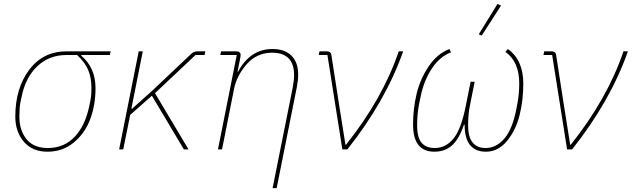

<svg xmlns="http://www.w3.org/2000/svg" viewBox="-20 -771 3261 991"><path d="M547 -487H399V-484Q473 -422 473 -316Q473 -231 446.5 -158Q420 -85 362 -36.5Q304 12 225 12Q147 12 103 -39.5Q59 -91 59 -169Q59 -315 130.5 -410.5Q202 -506 324 -506H551ZM378 -487H322Q234 -487 172.5 -429Q111 -371 91 -269L85 -241Q80 -214 80 -169Q80 -98 117 -52.5Q154 -7 227 -7Q310 -7 365 -64.5Q420 -122 441 -225L445 -244Q452 -275 452 -316Q452 -369 435.5 -409Q419 -449 378 -487Z M929 0 764 -277 652 -178 616 0H595L696 -506H717L658 -210H662L767 -304L968 -494Q981 -506 1000 -506H1040L1036 -487H989L780 -290L953 0Z M1126 0H1105L1202 -487H1117L1121 -506H1199Q1222 -506 1222 -487Q1222 -483 1220 -471L1206 -401H1209Q1271 -518 1387 -518Q1450 -518 1484.5 -483.5Q1519 -449 1519 -386Q1519 -356 1512 -321L1408 200H1387L1491 -320Q1498 -358 1498 -383Q1498 -499 1384 -499Q1304 -499 1251 -437Q1201 -378 1188 -312Z M1773 0H1747L1670 -487H1625L1629 -506H1667Q1687 -506 1690 -490L1729 -238L1763 -24H1766Q1956 -263 2038 -506H2061Q1970 -248 1773 0Z M2566 -742 2466 -587 2451 -594 2548 -751ZM2430 -349 2405 -224Q2396 -178 2396 -124Q2396 -7 2487 -7Q2541 -7 2583 -55.5Q2625 -104 2645 -208L2651 -239Q2660 -289 2660 -341Q2660 -452 2589 -503L2601 -518Q2681 -462 2681 -339Q2681 -253 2661.5 -175.5Q2642 -98 2596.5 -43Q2551 12 2488 12Q2378 12 2378 -128H2375Q2349 -52 2312.5 -20Q2276 12 2222 12Q2112 12 2112 -128Q2112 -211 2130.5 -287.5Q2149 -364 2193 -429Q2237 -494 2300 -518L2308 -501Q2250 -479 2209.5 -418Q2169 -357 2152 -277L2143 -234Q2133 -183 2133 -124Q2133 -60 2156.5 -33.5Q2180 -7 2224 -7Q2280 -7 2320 -55Q2360 -103 2384 -224L2409 -349Z M2933 0H2907L2830 -487H2785L2789 -506H2827Q2847 -506 2850 -490L2889 -238L2923 -24H2926Q3116 -263 3198 -506H3221Q3130 -248 2933 0Z"/></svg>

Font: IBM Plex Sans Thin
Style: Italic
Weight: 100
Italic angle: -11.31°
Designer: Mike Abbink, Paul van der Laan, Pieter van Rosmalen
Foundry: Bold Monday
Version: Version 3.0